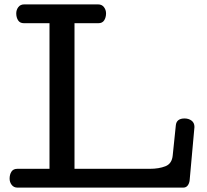

<svg xmlns="http://www.w3.org/2000/svg" viewBox="-20 -857 944 877"><path d="M60.1 0Q43 0 33.4 -12.5Q23.9 -24.9 23.9 -41Q23.9 -59.6 32.2 -72.8Q40.5 -85.9 59.1 -85.9H206.1V-751H89.4Q70.8 -751 62.5 -764.4Q54.2 -777.8 54.2 -795.9Q54.2 -812 63.7 -824.5Q73.2 -836.9 90.3 -836.9H428.2Q445.3 -836.9 454.8 -824.5Q464.4 -812 464.4 -795.9Q464.4 -777.8 456.1 -764.4Q447.8 -751 429.2 -751H320.3V-85.9H664.1Q706.1 -85.9 735.8 -97.7Q765.6 -109.4 769 -147.9L783.2 -285.2Q786.6 -315.9 823.2 -315.9Q841.3 -315.9 854.7 -306.2Q868.2 -296.4 868.2 -276.9L846.2 -33.2Q844.7 -19.5 837.4 -9.8Q830.1 0 816.4 0Z"/></svg>

Font: Cutive
Style: Regular
Weight: 400
Version: Version 1.100; ttfautohint (v1.8.4.7-5d5b)